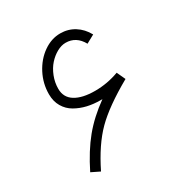

<svg xmlns="http://www.w3.org/2000/svg" viewBox="-150 -763 830 867"><g transform="rotate(-30 265.0 -330.0)"><path d="M408.7 -567.4 365.7 -543.9Q336.4 -597.2 281.7 -597.2Q259.3 -597.2 235.8 -584.2Q212.4 -571.3 193.1 -549.8Q173.8 -528.3 161.6 -497.3Q149.4 -466.3 149.4 -433.1Q149.4 -388.2 186.5 -365.2Q223.6 -342.3 289.6 -342.3Q353.5 -342.3 414.1 -364.7L434.6 -320.3Q310.1 -250 247.1 -187Q184.1 -124 129.9 -13.7L85.9 -35.2Q129.4 -123 178.2 -182.6Q227.1 -242.2 298.8 -293.5H289.6Q253.4 -293.5 220.9 -301Q188.5 -308.6 160.9 -324.5Q133.3 -340.3 116.9 -368.2Q100.6 -396 100.6 -433.1Q100.6 -488.8 126.2 -538.1Q151.9 -587.4 193.6 -616.7Q235.4 -646 281.7 -646Q322.3 -646 355.2 -625.5Q388.2 -605 408.7 -567.4Z"/></g></svg>

Font: AzarMehrMonospaced
Style: SansRegular
Weight: 1
Designer: Amin Abedi
Version: Version 1.00